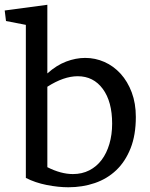

<svg xmlns="http://www.w3.org/2000/svg" viewBox="-30 -770 629 803"><path d="M78.1 -666 -4.9 -682.1 -10.3 -726.1 168 -750V-462.9Q206.1 -497.1 246.6 -512.5Q287.1 -527.8 326.2 -527.8Q368.2 -527.8 406.5 -511Q444.8 -494.1 474.4 -461.7Q503.9 -429.2 521 -383.5Q538.1 -337.9 538.1 -280.8Q538.1 -205.1 516.1 -149.7Q494.1 -94.2 456.1 -58.1Q418 -22 366.5 -4.4Q314.9 13.2 255.9 13.2Q213.9 13.2 165.5 3.7Q117.2 -5.9 78.1 -25.9ZM168 -70.8Q225.1 -42 274.9 -42Q313 -42 343.5 -57.6Q374 -73.2 395 -101.1Q416 -128.9 427.5 -168Q439 -207 439 -252.9Q439 -345.2 399.9 -398.2Q360.8 -451.2 294.9 -451.2Q236.8 -451.2 168 -407.2Z"/></svg>

Font: Brawler
Style: Regular
Weight: 400
Version: Version 1.000